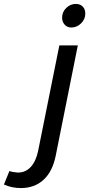

<svg xmlns="http://www.w3.org/2000/svg" viewBox="-162 -760 454 977"><path d="M272 -691Q272 -662 250.5 -641Q229 -620 201 -620Q180 -620 167 -634.5Q154 -649 154 -670Q154 -699 175 -719.5Q196 -740 224 -740Q246 -740 259 -726.5Q272 -713 272 -691ZM-73 118Q-33 119 -6 90Q21 61 32 8L140 -529H234L122 30Q106 112 60 154.5Q14 197 -56 197Q-101 197 -142 179L-114 110Q-101 116 -73 118Z"/></svg>

Font: TypoPRO Montserrat Alternates
Style: Italic
Weight: 400
Italic angle: -11.3°
Designer: Julieta Ulanovsky
Foundry: Julieta Ulanovsky
Version: Version 6.001